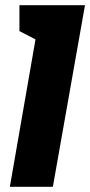

<svg xmlns="http://www.w3.org/2000/svg" viewBox="-20 -721 348 741"><path d="M184 0H18L117 -569L55 -601V-701H308Z"/></svg>

Font: Relentless
Style: Condensed Bold Italic
Weight: 700
Width: 3
Italic angle: -7°
Designer: Sparks studio
Foundry: Sparks Studio
Version: Version 1.101